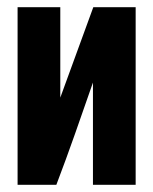

<svg xmlns="http://www.w3.org/2000/svg" viewBox="-20 -515 426 535"><path d="M29 0V-495H148V-243L240 -495H358V0H239V-285Q214 -213 189 -142Q164 -71 137 0Z"/></svg>

Font: Alumni Sans ExtraBold
Style: Regular
Weight: 800
Designer: Robert E. Leuschke
Foundry: Robert E. Leuschke
Version: Version 1.018